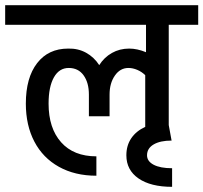

<svg xmlns="http://www.w3.org/2000/svg" viewBox="-55 -658 787 743"><path d="M712 -562H598V-174L609 -114Q565 -114 539.5 -99Q514 -84 514 -57Q514 -34 539.5 -20.5Q565 -7 611 -7V65Q528 65 481 32.5Q434 0 434 -57Q434 -95 453 -123Q472 -151 507 -167V-367Q494 -380 476.5 -387.5Q459 -395 442 -395Q410 -395 389.5 -365.5Q369 -336 369 -292V-208H289V-292Q289 -338 268.5 -366.5Q248 -395 211 -395Q174 -395 153.5 -358.5Q133 -322 133 -257Q133 -162 181.5 -107.5Q230 -53 318 -53V22Q235 22 173 -12.5Q111 -47 78 -110Q45 -173 45 -257Q45 -357 88.5 -413.5Q132 -470 209 -470Q247 -471 278 -454Q309 -437 329 -406Q348 -436 378 -453Q408 -470 445 -470Q476 -470 510 -456V-562H-35V-638H712Z"/></svg>

Font: Akshar
Style: Regular
Weight: 400
Designer: Tall Chai
Foundry: Tall Chai
Version: Version 1.000